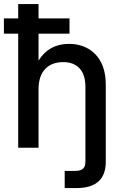

<svg xmlns="http://www.w3.org/2000/svg" viewBox="-34 -748 614 972"><path d="M293.5 204.1H353.5C452.6 204.1 501.5 158.7 501.5 71.3V-321.3C501.5 -456.1 420.9 -525.9 314.9 -525.9C248 -525.9 196.3 -497.6 161.1 -441.4V-577.6H317.9V-654.8H161.1V-727.5H58.1V-654.8H-14.2V-577.6H58.1V0H161.1V-296.9C161.1 -392.6 215.3 -433.6 285.6 -433.6C356.9 -433.6 398.4 -391.1 398.4 -308.6V69.3C398.4 103 384.3 117.2 345.2 117.2H293.5Z"/></svg>

Font: Inteeer Medium
Style: Regular
Weight: 500
Designer: Rasmus Andersson
Foundry: rsms
Version: Version 4.001;Glyphs 3.4 (3402)